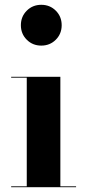

<svg xmlns="http://www.w3.org/2000/svg" viewBox="-20 -780 356 800"><path d="M67 -675Q67 -711 91.5 -735.5Q116 -760 152 -760Q188 -760 212.5 -735.5Q237 -711 237 -675Q237 -639 212.5 -614.5Q188 -590 152 -590Q116 -590 91.5 -614.5Q67 -639 67 -675ZM26.5 -3.5H91.5V-456.5H26.5V-460H231.5V-3.5H297V0H26.5Z"/></svg>

Font: Bodoni* 48pt
Style: Bold
Weight: 700
Version: Version 2.3